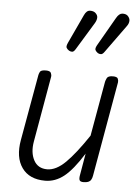

<svg xmlns="http://www.w3.org/2000/svg" viewBox="-56 -837 642 890"><g transform="rotate(5 265.5 -392.5)"><path d="M187.5 9Q114 9 79.5 -39.5Q45 -88 59.5 -169.5L114 -476Q115 -482 119.5 -491.2Q124 -500.5 147.5 -500.5Q166.5 -500.5 170.8 -491Q175 -481.5 173.5 -473L120 -167.5Q111 -116 130 -80.2Q149 -44.5 192.5 -44.5Q234 -44.5 278 -88Q322 -131.5 379.5 -217.5L424.5 -472Q425.5 -477.5 430.8 -489Q436 -500.5 459 -500.5Q478.5 -500.5 482.2 -491.5Q486 -482.5 484.5 -474L407 -33.5Q405 -21.5 400.2 -14Q395.5 -6.5 387 -3.2Q378.5 0 365 0Q351 0 347.2 -7Q343.5 -14 346.5 -31L364 -132.5Q315.5 -55 275 -23Q234.5 9 187.5 9ZM380 -601.5Q372 -607 368 -614.2Q364 -621.5 372.5 -637L449.5 -771Q462 -793 477.2 -793.8Q492.5 -794.5 501.5 -787Q513 -776 512.5 -763.2Q512 -750.5 503.5 -739L411 -611Q402.5 -598.5 394.8 -598Q387 -597.5 380 -601.5ZM245.5 -601.5Q237 -607 233.5 -613.8Q230 -620.5 237.5 -637L300 -771Q310.5 -794 326.8 -794.2Q343 -794.5 352 -786.5Q363.5 -776 362.5 -763.8Q361.5 -751.5 354 -739L276 -611Q268 -597.5 260 -597.5Q252 -597.5 245.5 -601.5Z"/></g></svg>

Font: Edu VIC WA NT Hand Pre
Style: Regular
Weight: 400
Designer: Tina and Corey Anderson, Eben Sorkin, Mirko Velimirovic
Foundry: Google for Education
Version: Version 1.000